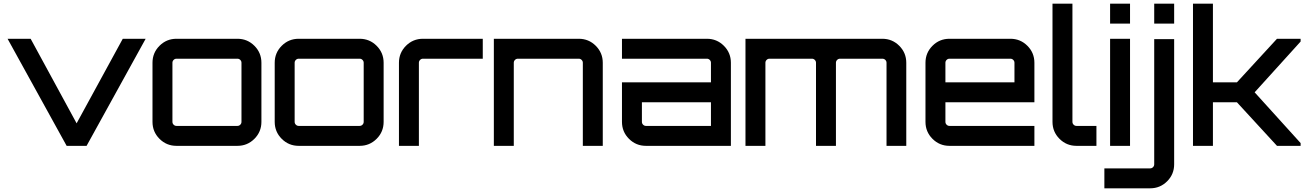

<svg xmlns="http://www.w3.org/2000/svg" viewBox="-20 -790 7074 1040"><path d="M645 -580H769L449 0H341L21 -580H146L395 -122Z M936 -580H1266Q1320 -580 1358 -542Q1396 -504 1396 -450V-130Q1396 -76 1358 -38Q1320 0 1266 0H936Q882 0 844 -38Q806 -76 806 -130V-450Q806 -504 844 -542Q882 -580 936 -580ZM1266 -472H936Q927 -472 920.5 -465.5Q914 -459 914 -450V-130Q914 -121 920.5 -114.5Q927 -108 936 -108H1266Q1275 -108 1281.5 -114.5Q1288 -121 1288 -130V-450Q1288 -459 1281.5 -465.5Q1275 -472 1266 -472Z M1598 -580H1928Q1982 -580 2020 -542Q2058 -504 2058 -450V-130Q2058 -76 2020 -38Q1982 0 1928 0H1598Q1544 0 1506 -38Q1468 -76 1468 -130V-450Q1468 -504 1506 -542Q1544 -580 1598 -580ZM1928 -472H1598Q1589 -472 1582.5 -465.5Q1576 -459 1576 -450V-130Q1576 -121 1582.5 -114.5Q1589 -108 1598 -108H1928Q1937 -108 1943.5 -114.5Q1950 -121 1950 -130V-450Q1950 -459 1943.5 -465.5Q1937 -472 1928 -472Z M2271 -580H2595V-472H2271Q2262 -472 2255.5 -465.5Q2249 -459 2249 -450V0H2141V-130V-450Q2141 -504 2179 -542Q2217 -580 2271 -580Z M3115 -580Q3169 -580 3207 -542Q3245 -504 3245 -450V0H3137V-450Q3137 -459 3130.5 -465.5Q3124 -472 3115 -472H2785Q2776 -472 2769.5 -465.5Q2763 -459 2763 -450V0H2655V-580Z M3809 -580Q3863 -580 3901 -542Q3939 -504 3939 -450V0H3479Q3425 0 3387 -38Q3349 -76 3349 -130V-344H3831V-450Q3831 -459 3824.5 -465.5Q3818 -472 3809 -472H3349V-580ZM3831 -108V-236H3457V-130Q3457 -121 3463.5 -114.5Q3470 -108 3479 -108Z M4759 -580Q4813 -580 4851 -542Q4889 -504 4889 -450V0H4782V-450Q4782 -459 4775.5 -465.5Q4769 -472 4759 -472H4530Q4521 -472 4514.5 -465.5Q4508 -459 4508 -450V0H4400V-450Q4400 -459 4393.5 -465.5Q4387 -472 4378 -472H4148Q4139 -472 4132.5 -465.5Q4126 -459 4126 -450V0H4018V-580Z M5453 -580Q5507 -580 5545 -542Q5583 -504 5583 -450V-236H5101V-130Q5101 -121 5107.5 -114.5Q5114 -108 5123 -108H5583V0H5123Q5069 0 5031 -38Q4993 -76 4993 -130V-450Q4993 -504 5031 -542Q5069 -580 5123 -580ZM5101 -344H5475V-450Q5475 -459 5468.5 -465.5Q5462 -472 5453 -472H5123Q5114 -472 5107.5 -465.5Q5101 -459 5101 -450Z M5681 -450V-770H5789V-130Q5789 -121 5795.5 -114.5Q5802 -108 5811 -108H5919V0H5811Q5757 0 5719 -38Q5681 -76 5681 -130Z M5993 0V-580H6101V0ZM5993 -770H6101V-662H5993Z M6232 -770H6340V-662H6232ZM6340 -578V-220V100Q6340 154 6302 192Q6264 230 6210 230H5962V122H6210Q6219 122 6225.5 115.5Q6232 109 6232 100V-578Z M6897 -580H7025V-565L6776 -290L7025 -15V0H6897L6680 -236H6550V0H6442V-770H6550V-344H6680Z"/></svg>

Font: Orbitron
Style: Regular
Weight: 500
Designer: Matt McInerney
Foundry: Matt McInerney
Version: 1.000